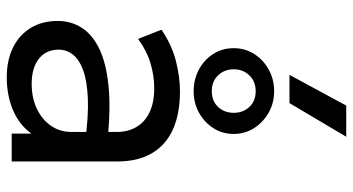

<svg xmlns="http://www.w3.org/2000/svg" viewBox="-264 -790 1069 582"><g transform="rotate(90 271.0 -499.5)"><path d="M215 15Q163 15 124.5 -4Q86 -23 65 -57.8Q44 -92.5 44 -140Q44 -179 64 -211.2Q84 -243.5 127 -264.8Q170 -286 238.5 -293.2Q307 -300.5 404 -290.5L406.5 -223Q331.5 -233 279 -230.8Q226.5 -228.5 194 -216.8Q161.5 -205 146.2 -185.8Q131 -166.5 131 -142.5Q131 -104 158.8 -82.2Q186.5 -60.5 235 -60.5Q276.5 -60.5 309.2 -75.8Q342 -91 361.2 -118.2Q380.5 -145.5 380.5 -181.5V-318.5Q380.5 -353 365.2 -378.5Q350 -404 320.5 -418Q291 -432 248 -432Q209.5 -432 171.5 -420.5Q133.5 -409 98.5 -383L70.5 -454Q116 -485 164.5 -497.5Q213 -510 257.5 -510Q325 -510 372.5 -488.8Q420 -467.5 445 -425Q470 -382.5 470 -319V0H385.5V-60Q360 -23.5 315 -4.2Q270 15 215 15ZM257 -551.5Q221 -551.5 191.2 -567.5Q161.5 -583.5 144 -611Q126.5 -638.5 126.5 -673Q126.5 -707 144 -734.8Q161.5 -762.5 191.2 -779Q221 -795.5 257 -795.5Q292.5 -795.5 321.8 -779Q351 -762.5 368.8 -734.8Q386.5 -707 386.5 -673Q386.5 -638.5 368.8 -611Q351 -583.5 321.8 -567.5Q292.5 -551.5 257 -551.5ZM257 -606.5Q287 -606.5 304.8 -625.8Q322.5 -645 322.5 -673Q322.5 -701 304.8 -720.2Q287 -739.5 257 -739.5Q227 -739.5 208.8 -720.2Q190.5 -701 190.5 -673Q190.5 -645 208.8 -625.8Q227 -606.5 257 -606.5ZM207.5 -842 300.5 -1014H395L293 -842Z"/></g></svg>

Font: Geologica Thin Roman Light
Style: Regular
Weight: 300
Version: Version 1.010;gftools[0.9.28]